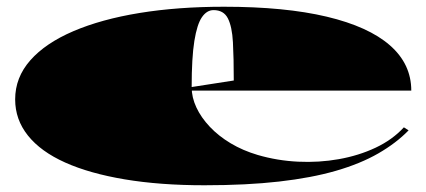

<svg xmlns="http://www.w3.org/2000/svg" viewBox="-20 -535 1266 570"><path d="M645 -515Q826 -515 950 -485.5Q1074 -456 1137.5 -400.5Q1201 -345 1201 -266H545V-276L674 -296Q674 -363 671.5 -409.5Q669 -456 656.5 -480.5Q644 -505 614 -505Q594 -505 579.5 -484Q565 -463 557 -413.5Q549 -364 549 -276Q549 -246 563 -216Q577 -186 603 -158.5Q629 -131 665 -109.5Q701 -88 745 -75Q803 -58 865 -55Q927 -52 986 -62.5Q1045 -73 1095 -96.5Q1145 -120 1179 -157L1193 -148Q1156 -110 1103 -79.5Q1050 -49 977.5 -28Q905 -7 808.5 4Q712 15 587 15Q455 15 350.5 -2.5Q246 -20 173.5 -52.5Q101 -85 63 -132.5Q25 -180 25 -240Q25 -305 70 -356Q115 -407 198 -442.5Q281 -478 394.5 -496.5Q508 -515 645 -515Z"/></svg>

Font: Kalnia Expanded
Style: Bold
Weight: 700
Width: 7
Designer: Frida Medrano
Foundry: Frida Medrano
Version: Version 1.105